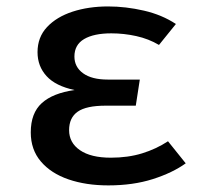

<svg xmlns="http://www.w3.org/2000/svg" viewBox="-20 -562 640 596"><path d="M401.5 -234H308.5Q247.5 -234 221 -215.2Q194.5 -196.5 194.5 -158Q194.5 -119 228.2 -95.8Q262 -72.5 324 -72.5Q377.5 -72.5 421.2 -86Q465 -99.5 501.5 -123.5L556.5 -55Q515.5 -25.5 454.2 -6Q393 13.5 316 13.5Q247 13.5 192.5 -5.2Q138 -24 106.8 -60.8Q75.5 -97.5 75.5 -151Q75.5 -211 109.8 -242Q144 -273 211.5 -282.5Q152.5 -295 124.5 -325.8Q96.5 -356.5 96.5 -400Q96.5 -446.5 126 -478Q155.5 -509.5 205.2 -525.8Q255 -542 315.5 -542Q370.5 -542 426.8 -529Q483 -516 526 -487.5L473.5 -422.5Q441.5 -441.5 403 -450Q364.5 -458.5 325.5 -458.5Q271.5 -458.5 241.2 -440.8Q211 -423 211 -386.5Q211 -354 238 -334.5Q265 -315 314.5 -315H414Z"/></svg>

Font: Fira Code Light Medium
Style: Regular
Weight: 500
Monospace: yes
Version: Version 5.002